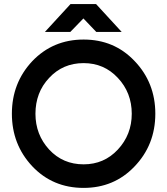

<svg xmlns="http://www.w3.org/2000/svg" viewBox="-20 -905 815 937"><path d="M199 -749H323L387 -815L450 -749H574L449 -885H324ZM388 -597Q488 -597 555 -525Q589 -489 606 -445Q623 -401 623 -350Q623 -248 555 -175Q488 -103 388 -103Q287 -103 220 -175Q153 -248 153 -350Q153 -401 169.5 -445Q186 -489 220 -525Q287 -597 388 -597ZM388 -712Q238 -712 137 -606Q38 -500 38 -350Q38 -200 137 -94Q237 12 388 12Q536 12 635 -91Q738 -197 738 -350Q738 -502 636 -608Q537 -712 388 -712Z"/></svg>

Font: Unageo
Style: SemiBold
Weight: 600
Designer: Richard Sepsi
Foundry: Richard Sepsi
Version: Version 2.000